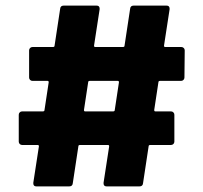

<svg xmlns="http://www.w3.org/2000/svg" viewBox="-20 -693 727 686"><path d="M639 -416Q639 -411 635.5 -407.5Q632 -404 627 -404H552Q546 -404 546 -399L531 -300Q531 -295 535 -295H591Q596 -295 599.5 -291.5Q603 -288 603 -283V-187Q603 -182 599.5 -178.5Q596 -175 591 -175H517Q511 -175 511 -170L491 -38Q490 -27 478 -27H361Q350 -27 350 -38Q350 -39 350 -40L370 -170Q370 -175 366 -175H266Q260 -175 260 -170L240 -38Q239 -27 227 -27H110Q99 -27 99 -38Q99 -39 99 -40L119 -170Q119 -175 115 -175H59Q54 -175 50.5 -178.5Q47 -182 47 -187V-283Q47 -288 50.5 -291.5Q54 -295 59 -295H133Q139 -295 139 -300L154 -399Q154 -404 150 -404H96Q91 -404 87.5 -407.5Q84 -411 84 -416V-513Q84 -518 87.5 -521.5Q91 -525 96 -525H169Q175 -525 175 -530L195 -662Q196 -673 208 -673H325Q336 -673 336 -662Q336 -661 336 -660L316 -530Q316 -525 320 -525H419Q425 -525 425 -530L445 -662Q446 -673 458 -673H575Q586 -673 586 -662Q586 -661 586 -660L566 -530Q566 -525 570 -525H628Q633 -525 636.5 -521.5Q640 -518 640 -513ZM384 -295Q390 -295 390 -300L405 -399Q405 -404 401 -404H301Q295 -404 295 -399L280 -300Q280 -295 284 -295Z"/></svg>

Font: LinhAnh
Style: Bold
Weight: 700
Designer: Jeremy Tribby
Foundry: Tribby Type
Version: Version 1.408